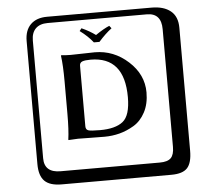

<svg xmlns="http://www.w3.org/2000/svg" viewBox="-62 -822 1223 1102"><g transform="rotate(-5 550.0 -271.0)"><path d="M503.9 -584Q475.1 -621.1 428.2 -655.8L439.9 -670.9Q484.9 -650.9 520 -625Q566.9 -657.2 600.1 -670.9L611.8 -655.8Q574.7 -627.9 536.1 -584ZM413.1 -108.9Q413.1 -89.8 427 -84.5Q440.9 -79.1 495.1 -79.1Q584 -79.1 627.4 -113.5Q670.9 -147.9 670.9 -253.9Q670.9 -486.8 476.1 -486.8Q443.8 -486.8 428.5 -481Q413.1 -475.1 413.1 -457ZM365.2 -523.9Q393.1 -523.9 435.1 -525.4Q477.1 -526.9 503.9 -526.9Q612.8 -526.9 696.3 -450.9Q779.8 -375 779.8 -272Q779.8 -206.1 754.4 -158Q729 -109.9 688 -85.4Q647 -61 604.5 -50Q562 -39.1 518.1 -39.1Q477.1 -39.1 435.1 -40Q393.1 -41 365.2 -41L310.1 -38.1L309.1 -41Q316.9 -94.2 316.9 -190.9V-374Q316.9 -468.3 309.1 -523.9L311 -526.9Q339.4 -523.9 365.2 -523.9ZM249 -717.8Q204.1 -717.8 179.9 -693.8Q155.8 -669.9 155.8 -625V53.2Q155.8 136.2 249 136.2H820.8Q865.7 136.2 884.8 117.2Q903.8 98.1 903.8 53.2V-625Q903.8 -717.8 820.8 -717.8ZM1000 84Q1000 152.8 973.4 182.4Q946.8 211.9 880.9 211.9H249Q181.2 211.9 150.6 181.4Q120.1 150.9 120.1 84V-625Q120.1 -687 154.1 -720.5Q188 -753.9 249 -753.9H851.1Q920.9 -753.9 960.4 -721.9Q1000 -689.9 1000 -625Z"/></g></svg>

Font: Linux Biolinum Keyboard
Style: Regular
Weight: 700
Designer: Philipp H. Poll
Foundry: Philipp H. Poll
Version: Version 0.6.1 ; ttfautohint (v0.9)